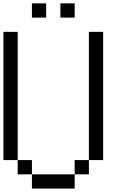

<svg xmlns="http://www.w3.org/2000/svg" viewBox="-20 -1103 707 1123"><path d="M0 -166.7V-916.7H83.3V-166.7ZM83.3 -166.7H166.7V-83.3H83.3ZM250 -1000H166.7V-1083.3H250ZM166.7 -83.3H416.7V0H166.7ZM416.7 -1000H333.3V-1083.3H416.7ZM416.7 -83.3V-166.7H500V-83.3ZM583.3 -916.7V-166.7H500V-916.7Z"/></svg>

Font: Galmuri11 Regular
Style: Regular
Weight: 400
Designer: Minseo Lee (Quiple)
Version: Version 2.356;hotconv 1.1.0;makeotfexe 2.6.0 DEVELOPMENT